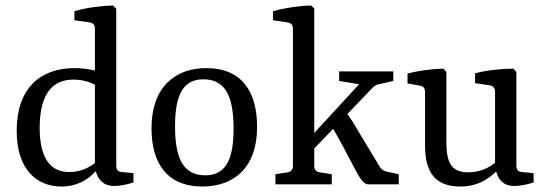

<svg xmlns="http://www.w3.org/2000/svg" viewBox="-20 -674 1996 702"><path d="M233 -45C175 -45 125 -81 125 -208C126 -342 180 -383 249 -383C280 -383 310 -374 327 -364V-78C302 -58 270 -45 233 -45ZM205 8C261 8 302 -17 330 -48C339 -17 358 6 398 6C421 6 451 -1 468 -7V-41L426 -45C413 -46 405 -51 405 -69V-642L393 -654C352 -653 294 -646 252 -633V-600L308 -592C320 -590 327 -583 327 -570V-416C307 -421 280 -425 253 -425C127 -425 41 -351 41 -196C41 -52 116 8 205 8Z M834 -203C834 -83 801 -33 730 -33C645 -33 620 -104 620 -213C620 -333 653 -384 724 -384C809 -384 834 -313 834 -203ZM534 -205C534 -77 591 8 720 8C831 8 920 -57 920 -210C920 -339 864 -425 734 -425C624 -425 534 -359 534 -205Z M1193 0V-37L1149 -44C1136 -46 1129 -53 1129 -67V-131L1198 -203C1209 -185 1220 -164 1233 -141L1274 -63C1294 -26 1307 0 1327 0H1438V-37L1392 -47C1381 -50 1372 -56 1365 -70L1289 -196C1275 -221 1264 -238 1250 -257L1343 -354C1352 -363 1360 -366 1375 -368L1418 -378V-413H1220V-378L1293 -366L1129 -188V-643L1117 -654C1075 -653 1020 -645 978 -633V-600L1031 -592C1044 -590 1051 -583 1051 -570V-67C1051 -54 1044 -46 1032 -44L987 -37V0Z M1931 -7V-41L1889 -45C1876 -46 1868 -51 1868 -69V-411L1857 -423C1815 -423 1758 -417 1717 -406V-370L1771 -362C1783 -360 1790 -352 1790 -338V-79C1761 -55 1727 -44 1692 -44C1630 -44 1612 -79 1612 -157V-411L1601 -423C1560 -422 1511 -416 1470 -405V-369L1515 -361C1528 -359 1534 -351 1534 -338V-143C1534 -41 1573 8 1664 8C1721 8 1761 -15 1794 -47C1802 -16 1822 6 1860 6C1884 6 1914 -1 1931 -7Z"/></svg>

Font: Yrsa
Style: Regular
Weight: 400
Designer: Anna Giedrys (Yrsa+Rasa design), David Brezina (Yrsa art-direction, Rasa art-direction, design)
Foundry: Rosetta Type Foundry
Version: Version 1.001;PS 1.1;hotconv 1.0.88;makeotf.lib2.5.647800